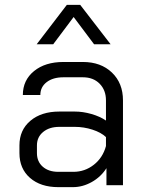

<svg xmlns="http://www.w3.org/2000/svg" viewBox="-20 -762 596 790"><path d="M60 -132V-164Q60 -227 105 -265Q150 -303 224 -303H288Q321 -303 356 -293Q391 -283 416 -266V-349Q416 -391 390 -417.5Q364 -444 321 -444H241Q198 -444 172 -424Q146 -404 146 -371H74Q74 -432 120 -469.5Q166 -507 241 -507H321Q395 -507 440.5 -463.5Q486 -420 486 -349V0H418V-70Q395 -34 357.5 -13Q320 8 280 8H220Q147 8 103.5 -30Q60 -68 60 -132ZM282 -55Q329 -55 366 -84Q403 -113 416 -161V-198Q396 -217 360.5 -228.5Q325 -240 288 -240H224Q183 -240 157.5 -219Q132 -198 132 -164V-132Q132 -97 156 -76Q180 -55 220 -55ZM255 -742H310L435 -580H367L283 -692L199 -580H131Z"/></svg>

Font: Bai Jamjuree
Style: Regular
Weight: 400
Designer: Katatrad Aksorn Co.,Ltd.
Foundry: Cadson Demak Co.,Ltd.
Version: Version 1.000; ttfautohint (v1.6)